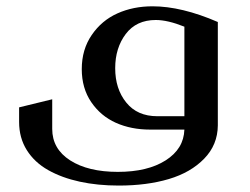

<svg xmlns="http://www.w3.org/2000/svg" viewBox="-20 -407 785 603"><path d="M664.1 -337.9V-13.2Q663.6 47.9 621.3 91.3Q579.1 134.8 510.3 155.3Q441.4 175.8 353 175.8Q286.6 175.8 230.5 163.6Q174.3 151.4 131.3 127.2Q88.4 103 64.2 64.5Q40 25.9 40 -23.9V-69.8L144 -95.2V-2Q144 60.5 200.4 96.7Q256.8 132.8 350.1 132.8Q443.4 132.8 500.2 96.7Q557.1 60.5 559.1 0H451.2Q392.1 0 344.2 -21.2Q296.4 -42.5 266.6 -86.2Q236.8 -129.9 236.8 -189.9Q236.8 -251.5 268.1 -297.1Q299.3 -342.8 348.9 -365Q398.4 -387.2 459 -387.2Q550.3 -387.2 664.1 -337.9ZM474.1 -42H559.1V-323.2Q506.8 -344.2 469.2 -344.2Q408.2 -344.2 375 -300.3Q341.8 -256.3 341.8 -192.9Q341.8 -127.9 376.5 -85Q411.1 -42 474.1 -42Z"/></svg>

Font: Wesal
Style: Regular
Weight: 400
Designer: Ahmed zaza
Foundry: Ahmed zaza
Version: Version 2.01